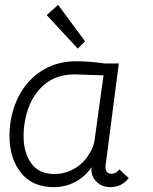

<svg xmlns="http://www.w3.org/2000/svg" viewBox="-20 -760 628 790"><path d="M19 -201Q19 -225 22 -249Q32 -325 68.5 -384Q105 -443 163 -475.5Q221 -508 293 -508Q347 -508 410 -499H469L415 -84Q414 -80 414 -74Q414 -45 439 -45Q458 -45 471 -63L510 -27Q492 -6 473.5 2Q455 10 433 10Q398 10 375 -14.5Q352 -39 357 -72Q328 -31 288 -10.5Q248 10 201 10Q113 10 66 -49.5Q19 -109 19 -201ZM347 -127Q367 -156 370 -190L406 -450L342 -452L288 -454Q199 -454 145.5 -396Q92 -338 80 -245Q77 -223 77 -201Q77 -132 108.5 -88Q140 -44 204 -44Q249 -44 287.5 -67Q326 -90 347 -127ZM172 -698 219 -740 330 -590 300 -560Z"/></svg>

Font: Bellota
Style: Italic
Weight: 400
Italic angle: -7.5°
Designer: Kemie Guaida
Foundry: Kemie Guaida
Version: Version 4.001